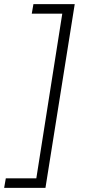

<svg xmlns="http://www.w3.org/2000/svg" viewBox="-77 -725 430 925"><path d="M-57 180 -49 134H98L223 -659H76L84 -705H283L142 180Z"/></svg>

Font: Nunito Sans 7pt SemiExpanded ExtraLight
Style: Italic
Weight: 250
Width: 6
Italic angle: -9°
Designer: Vernon Adams
Foundry: Vernon Adams
Version: Version 3.101;gftools[0.9.27]